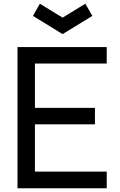

<svg xmlns="http://www.w3.org/2000/svg" viewBox="-20 -1000 639 1020"><path d="M470.8 -915.6 433.3 -980.2 312.5 -906.3 191.7 -980.2 155.2 -915.6 312.5 -818.8ZM546.9 -662.5V-750H72.9V0H546.9V-88.5H165.6V-339.6H484.4V-427.1H165.6V-662.5Z"/></svg>

Font: Manrope3 Medium
Style: Regular
Weight: 500
Width: 4
Designer: Mikhail Sharanda
Foundry: Mikhail Sharanda
Version: Version 3.000;PS 003.000;hotconv 1.0.88;makeotf.lib2.5.64775